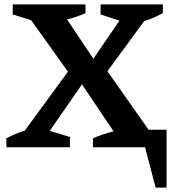

<svg xmlns="http://www.w3.org/2000/svg" viewBox="-20 -672 798 876"><path d="M9 0V-41Q50 -63 93 -76L290 -345L122 -580L38 -606V-652H370V-612Q329 -594 286 -583L406 -404L525 -578L439 -606V-652H723V-612Q681 -589 638 -576L470 -347L658 -80H740V184H690L642 0H404V-41Q450 -61 498 -73L354 -287L207 -75L299 -47V0Z"/></svg>

Font: Piazzolla SC SemiBold
Style: Regular
Weight: 600
Designer: Juan Pablo del Peral
Foundry: Huerta Tipografica
Version: Version 1.330